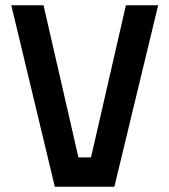

<svg xmlns="http://www.w3.org/2000/svg" viewBox="-20 -712 646 732"><path d="M460 -692H583L416 0H189L23 -692H146L279 -112H327Z"/></svg>

Font: TitilliumText22L Rg
Style: Bold
Weight: 700
Designer: Campivisivi
Foundry: Campivisivi
Version: 1.000